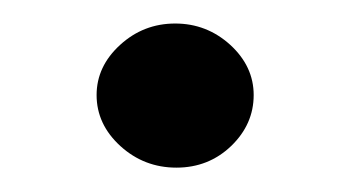

<svg xmlns="http://www.w3.org/2000/svg" viewBox="-20 -337 292 160"><path d="M60.5 -257.8Q60.5 -281.7 80.1 -299.6Q99.6 -317.4 126 -317.4Q152.3 -317.4 171.9 -299.6Q191.4 -281.7 191.4 -257.8Q191.4 -233.4 172.6 -215.3Q153.8 -197.3 127 -197.3Q100.1 -197.3 80.3 -215.3Q60.5 -233.4 60.5 -257.8Z"/></svg>

Font: Comprehension SemiBold
Style: Regular
Weight: 600
Designer: Alfredo Marco Pradil
Foundry: Alfredo Marco Pradil
Version: 1.0